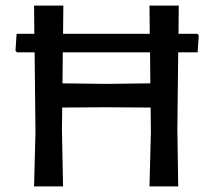

<svg xmlns="http://www.w3.org/2000/svg" viewBox="-20 -662 760 682"><path d="M682 -476H613L610 -202L613 0H511L516 -193L515 -280L351 -281L201 -280L200 -202L204 0H101L106 -193L103 -476H40L35 -482L39 -542H102L101 -642H205L204 -542H512L511 -642H615L614 -542H681L686 -536ZM514 -366 513 -476H203L202 -366L358 -364Z"/></svg>

Font: Alegreya Sans SC Medium
Style: Regular
Weight: 500
Designer: Juan Pablo del Peral
Foundry: Huerta Tipografica
Version: Version 2.001;PS 002.001;hotconv 1.0.88;makeotf.lib2.5.64775